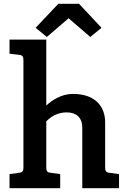

<svg xmlns="http://www.w3.org/2000/svg" viewBox="-20 -988 667 1008"><path d="M103 -109C103 -91 99 -83 81 -81L30 -74V0H296V-74L245 -81C227 -83 223 -91 223 -109V-351C248 -376 281 -398 331 -398C381 -398 412 -370 412 -318V0H605V-74L554 -81C536 -83 532 -91 532 -109V-346C532 -420 489 -495 362 -495C303 -495 253 -462 223 -434V-780H30V-706L81 -700C99 -698 103 -690 103 -672ZM286 -968 167 -842 226 -794 340 -892 454 -794 513 -842 395 -968Z"/></svg>

Font: Enriqueta
Style: Bold
Weight: 700
Designer: Viviana Monsalve, Gustavo Ibarra
Foundry: Viviana Monsalve, Gustavo Ibarra
Version: Version 1.002